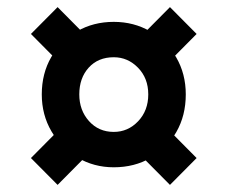

<svg xmlns="http://www.w3.org/2000/svg" viewBox="-20 -642 640 540"><path d="M300 -171.5Q244 -171.5 198 -198.8Q152 -226 124.8 -272.5Q97.5 -319 97.5 -376.5Q97.5 -435.5 124.2 -481.5Q151 -527.5 196.8 -554Q242.5 -580.5 300 -580.5Q356.5 -580.5 402.5 -553.8Q448.5 -527 475.5 -480.8Q502.5 -434.5 502.5 -376.5Q502.5 -317 476 -270.8Q449.5 -224.5 403.8 -198Q358 -171.5 300 -171.5ZM300 -271Q340 -271 368.5 -301Q397 -331 397 -376.5Q397 -422 368.2 -451.5Q339.5 -481 300 -481Q256 -481 229.5 -451.8Q203 -422.5 203 -376.5Q203 -332 230.2 -301.5Q257.5 -271 300 -271ZM142 -122 67 -197.5 189 -320.5 264 -245ZM458 -122 336 -245 411 -320.5 533 -197.5ZM189 -423.5 67 -546.5 142 -622 264 -499ZM411 -423.5 336 -499 458 -622 533 -546.5Z"/></svg>

Font: Spline Sans Mono Medium
Style: Regular
Weight: 500
Monospace: yes
Version: Version 1.004